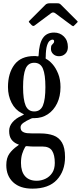

<svg xmlns="http://www.w3.org/2000/svg" viewBox="-20 -864 483 1144"><path d="M27.5 -345Q27.5 -427.5 66 -478.8Q104.5 -530 184 -530Q191 -530 193.8 -529.8Q196.5 -529.5 199 -529Q205 -528.5 207.2 -528.2Q209.5 -528 210 -534Q213 -604 235.2 -637Q257.5 -670 302.5 -670Q337 -670 360.8 -646.5Q384.5 -623 384.5 -584Q384.5 -558.5 369.2 -543.8Q354 -529 331.5 -529Q310.5 -529 297 -541.8Q283.5 -554.5 283.5 -573Q283.5 -589 288.2 -595.5Q293 -602 297.8 -606Q302.5 -610 302.5 -618Q302.5 -628 292 -628Q285.5 -628 276.2 -621Q267 -614 260 -592Q253 -570 252.5 -525.5Q252.5 -520.5 251.8 -517.8Q251 -515 255.5 -512.5Q273 -504 292.8 -481.8Q312.5 -459.5 326.5 -425Q340.5 -390.5 340.5 -345Q340.5 -290 320.2 -248.2Q300 -206.5 264.8 -183.2Q229.5 -160 184 -160H175.5Q172.5 -160 170 -159.2Q167.5 -158.5 160 -155Q137 -144.5 119.8 -132.5Q102.5 -120.5 102.5 -106Q102.5 -87.5 114.2 -79.8Q126 -72 142.8 -70.5Q159.5 -69 174.5 -69H220.5Q265.5 -69 298.5 -57Q331.5 -45 349.5 -14.2Q367.5 16.5 367.5 72Q367.5 155 318.8 207.5Q270 260 172.5 260Q99 260 58.2 221.8Q17.5 183.5 17.5 120Q17.5 77.5 35.8 51.8Q54 26 84.5 5Q94 -2 92.8 -2Q91.5 -2 81.5 -6.5Q60 -16 47.2 -34.2Q34.5 -52.5 34.5 -84Q34.5 -112.5 54.8 -136Q75 -159.5 110 -175Q123.5 -180.5 122 -182.5Q120.5 -184.5 109 -190Q70 -210 48.8 -252Q27.5 -294 27.5 -345ZM117.5 -345Q117.5 -271 132.5 -235.5Q147.5 -200 184 -200Q221 -200 235.8 -235.5Q250.5 -271 250.5 -345Q250.5 -419.5 235.8 -454.8Q221 -490 184 -490Q147.5 -490 132.5 -454.8Q117.5 -419.5 117.5 -345ZM306.5 107Q306.5 59 290.2 34Q274 9 232.5 9H178.5Q171 9 166 8.8Q161 8.5 143.5 7Q133.5 5.5 130 11.5Q119 30.5 112 53Q105 75.5 105 107Q105 158 129 185.5Q153 213 198.5 213Q225.5 213 250.2 201.5Q275 190 290.8 166.5Q306.5 143 306.5 107ZM168 -715 157 -727Q151.5 -732.5 151.5 -734.5Q151.5 -736.5 157 -742L251 -836Q259.5 -844.5 277.5 -844.5H320Q330 -844.5 334.2 -842.5Q338.5 -840.5 343 -836L439 -740Q443 -736.5 443.2 -735Q443.5 -733.5 439.5 -729.5L423 -713Q417.5 -707.5 415.5 -707.8Q413.5 -708 407 -712.5L309.5 -785Q296.5 -794.5 284.5 -785.5L186 -712Q177.5 -705.5 168 -715Z"/></svg>

Font: Besley* Condensed
Style: Regular
Weight: 400
Width: 3
Designer: Owen Earl
Foundry: indestructible type*
Version: Version 3.000; ttfautohint (v1.8.3)